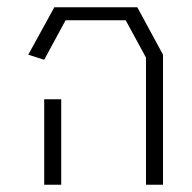

<svg xmlns="http://www.w3.org/2000/svg" viewBox="-20 -752 530 530"><path d="M130 -732H357H359L430 -601V-242H383V-593L327 -696H161L102 -587L58 -601ZM102 -478H149V-242H102Z"/></svg>

Font: Mixer
Style: Regular
Weight: 400
Version: Version 1.0